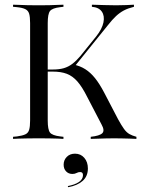

<svg xmlns="http://www.w3.org/2000/svg" viewBox="-20 -591 637 817"><path d="M137.1 -2.4Q115.3 -2.4 96 -2Q76.6 -1.6 61.3 -1.2Q46 -0.8 35.5 0V-8.9L52.4 -10.5Q75.8 -13.7 87.9 -19.4Q100 -25 104 -38.7Q108.1 -52.4 108.1 -78.2V-492.7Q108.1 -519.4 104 -532.7Q100 -546 87.9 -552Q75.8 -558.1 52.4 -560.5L35.5 -562.1V-571Q46 -571 61.3 -570.2Q76.6 -569.4 96 -569Q115.3 -568.5 137.1 -568.5H145.2H153.2Q174.2 -568.5 192.7 -569Q211.3 -569.4 225.8 -570.2Q240.3 -571 250 -571V-562.1L236.3 -560.5Q202.4 -556.5 192.7 -544Q183.1 -531.5 183.1 -492.7V-78.2Q183.1 -39.5 192.7 -27Q202.4 -14.5 236.3 -10.5L250 -8.9V0Q240.3 -0.8 225.8 -1.2Q211.3 -1.6 192.7 -2Q174.2 -2.4 153.2 -2.4H145.2ZM366.1 0V-8.9Q404 -12.9 415.3 -24.2Q426.6 -35.5 412.1 -61.3L350.8 -179Q329.8 -221 309.3 -244.4Q288.7 -267.7 264.1 -277Q239.5 -286.3 204.8 -286.3H176.6V-295.2H204.8Q231.5 -295.2 251.2 -300.8Q271 -306.5 287.9 -319.4Q304.8 -332.3 321.8 -352.4L389.5 -436.3Q414.5 -467.7 420.2 -495.6Q425.8 -523.4 413.3 -541.5Q400.8 -559.7 371 -562.1V-571Q397.6 -570.2 423 -569.4Q448.4 -568.5 474.2 -568.5Q499.2 -568.5 518.1 -569.4Q537.1 -570.2 550 -571V-562.1Q524.2 -555.6 506.9 -546.4Q489.5 -537.1 473.8 -522.6Q458.1 -508.1 437.9 -482.3L296.8 -307.3L293.5 -316.1Q321 -310.5 343.1 -296.4Q365.3 -282.3 384.7 -258.1Q404 -233.9 423.4 -196.8L482.3 -83.9Q496.8 -57.3 507.7 -42.3Q518.5 -27.4 530.6 -20.6Q542.7 -13.7 560.5 -8.9V0Q546.8 -0.8 531 -1.2Q515.3 -1.6 498.8 -2Q482.3 -2.4 466.1 -2.4Q451.6 -2.4 431.9 -2Q412.1 -1.6 366.1 0ZM270.2 205.6 268.5 200.8Q298.4 195.2 315.7 183.5Q333.1 171.8 333.1 154Q333.1 141.1 321 141.1Q312.9 141.1 305.6 145.2Q298.4 149.2 287.9 149.2Q271.8 149.2 261.3 138.3Q250.8 127.4 250.8 109.7Q250.8 90.3 264.1 76.6Q277.4 62.9 299.2 62.9Q323.4 62.9 338.7 80.6Q354 98.4 354 125.8Q354 158.9 331.9 178.6Q309.7 198.4 270.2 205.6Z"/></svg>

Font: Playfair 144pt SemiCondensed Light
Style: Regular
Weight: 300
Width: 4
Designer: Claus Eggers Sørensen
Foundry: Claus Eggers Sørensen
Version: Version 2.203